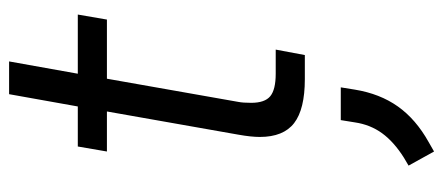

<svg xmlns="http://www.w3.org/2000/svg" viewBox="-296 -394 974 422"><g transform="rotate(-90 191.0 -183.0)"><path d="M101 -99Q101 -118 106 -146L157 -435H69L80 -499H168L195 -650H267L240 -499H370L359 -435H229L178 -146Q176 -136 176 -118Q176 -88 190.5 -76Q205 -64 240 -64H293L281 0H228Q162 0 131.5 -23.5Q101 -47 101 -99ZM38 228 55 218Q90 196 109 170Q128 144 133 110L138 79H210L205 110Q196 165 168 204.5Q140 244 90 272L69 284Z"/></g></svg>

Font: Bai Jamjuree
Style: Italic
Weight: 400
Italic angle: -10°
Version: Version 1.000; ttfautohint (v1.6)